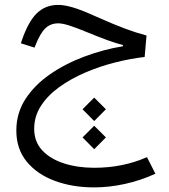

<svg xmlns="http://www.w3.org/2000/svg" viewBox="-20 -458 707 803"><path d="M374 48.3 325.2 -1 374 -49.8 422.9 -1ZM374 166 325.2 116.7 374 67.9 422.9 116.7ZM223.6 -437.5Q249 -437.5 284.9 -427Q320.8 -416.5 384.3 -387.7Q455.6 -356 502.7 -338.4Q549.8 -320.8 592.8 -309.6L585 -219.7Q524.9 -212.9 460.4 -196.5Q396 -180.2 335.9 -154.3Q275.9 -128.4 227.8 -93.8Q179.7 -59.1 151.4 -15.4Q123 28.3 123 80.6Q123 135.3 157.2 171.4Q191.4 207.5 248.3 225.6Q305.2 243.7 374 243.7Q493.7 243.7 594.7 199.2L629.9 268.6Q567.9 296.9 502.4 311.3Q437 325.7 373.5 325.7Q282.7 325.7 209 298.3Q135.3 271 91.8 218Q48.3 165 48.3 87.9Q48.3 15.1 86.4 -43.7Q124.5 -102.5 188.7 -147Q252.9 -191.4 332.3 -221.2Q411.6 -251 494.1 -264.6V-269.5Q462.9 -277.8 428 -290.5Q393.1 -303.2 346.7 -322.3Q295.9 -343.3 268.3 -351.8Q240.7 -360.4 223.6 -360.4Q190.9 -360.4 169.2 -339.1Q147.5 -317.9 127.9 -267.6L124.5 -258.8L67.4 -276.9L70.3 -286.1Q97.7 -367.2 133.8 -402.3Q169.9 -437.5 223.6 -437.5Z"/></svg>

Font: Estedad-FD Regular
Style: FD-Regular
Weight: 400
Designer: Amin Abedi
Version: Version 7.3